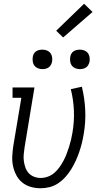

<svg xmlns="http://www.w3.org/2000/svg" viewBox="-20 -997 540 1025"><path d="M196 8Q169 8 143.5 0.5Q118 -7 98.5 -23Q79 -39 67 -62Q55 -85 49.5 -110.5Q44 -136 45.5 -163.5Q47 -191 51 -218L94 -475H47V-530H164L111 -209Q108 -190 106.5 -171.5Q105 -153 107.5 -135.5Q110 -118 116 -101.5Q122 -85 133.5 -72.5Q145 -60 162 -53.5Q179 -47 197 -47Q216 -47 235.5 -54Q255 -61 270.5 -74.5Q286 -88 298 -105Q310 -122 319.5 -140Q329 -158 336 -176.5Q343 -195 349 -214Q355 -233 359.5 -252Q364 -271 367 -290Q377 -349 374.5 -407Q372 -465 358 -521L417 -534Q432 -473 435 -409.5Q438 -346 427 -282Q423 -257 417 -233Q411 -209 403 -185.5Q395 -162 384.5 -139Q374 -116 360.5 -94Q347 -72 329.5 -52.5Q312 -33 290.5 -18.5Q269 -4 244.5 2Q220 8 196 8ZM406 -628Q394 -628 382.5 -632.5Q371 -637 364 -646Q357 -655 355 -667.5Q353 -680 355 -693Q356 -701 360.5 -709.5Q365 -718 372.5 -723Q380 -728 389 -730Q398 -732 406 -732Q419 -732 430.5 -727.5Q442 -723 449 -714Q456 -705 458 -692.5Q460 -680 458 -667Q456 -659 451.5 -650.5Q447 -642 439.5 -637Q432 -632 423.5 -630Q415 -628 406 -628ZM206 -628Q194 -628 182.5 -632.5Q171 -637 164 -646Q157 -655 155 -667.5Q153 -680 155 -693Q156 -701 160.5 -709.5Q165 -718 172.5 -723Q180 -728 189 -730Q198 -732 206 -732Q219 -732 230.5 -727.5Q242 -723 249 -714Q256 -705 258 -692.5Q260 -680 258 -667Q256 -659 251.5 -650.5Q247 -642 239.5 -637Q232 -632 223.5 -630Q215 -628 206 -628ZM317 -797 280 -833 429 -977 474 -933Z"/></svg>

Font: Iosevka Slab Light Oblique
Style: Regular
Weight: 300
Italic angle: -9°
Monospace: yes
Designer: Belleve Invis
Foundry: Belleve Invis
Version: Version 11.1.1; ttfautohint (v1.8.3)